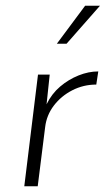

<svg xmlns="http://www.w3.org/2000/svg" viewBox="-20 -652 383 672"><path d="M154 -391 143 -287Q161 -324 190.5 -349Q220 -374 255 -388Q290 -402 324 -402L317 -356Q272 -356 233 -336Q194 -316 168.5 -282.5Q143 -249 138 -207L112 0H65L113 -391ZM330 -632 213 -499H179L278 -632Z"/></svg>

Font: Josefin Sans Thin Light
Style: Italic
Weight: 300
Italic angle: -7°
Version: Version 2.000